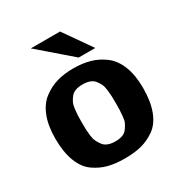

<svg xmlns="http://www.w3.org/2000/svg" viewBox="-161 -792 873 922"><g transform="rotate(-30 275.0 -331.0)"><path d="M25 -239Q25 -310 45 -360.5Q65 -411 101 -438Q137 -465 177.5 -476.5Q218 -488 268 -488Q318 -488 359 -476.5Q400 -465 436 -438Q472 -411 492 -360.5Q512 -310 512 -239Q512 -164 492 -112Q472 -60 435.5 -34.5Q399 -9 359.5 1Q320 11 268 11Q217 11 177.5 1Q138 -9 101.5 -34.5Q65 -60 45 -112Q25 -164 25 -239ZM174 -241Q174 -218 174.5 -204.5Q175 -191 177.5 -169.5Q180 -148 186.5 -135Q193 -122 202.5 -109Q212 -96 229 -89.5Q246 -83 269 -83Q292 -83 308.5 -89Q325 -95 335 -109Q345 -123 351 -135Q357 -147 359 -169.5Q361 -192 361.5 -204Q362 -216 362 -241Q362 -266 361.5 -279Q361 -292 358.5 -314Q356 -336 350 -348.5Q344 -361 334 -374Q324 -387 307.5 -393Q291 -399 268 -399Q245 -399 228.5 -393Q212 -387 202 -374Q192 -361 186 -348.5Q180 -336 177.5 -314Q175 -292 174.5 -279Q174 -266 174 -241ZM140 -673H302L409 -520H317Q298 -537 258 -571Q218 -605 199 -622Z"/></g></svg>

Font: Coval
Style: Black
Weight: 1000
Foundry: Context Ltd
Version: Version 001.000